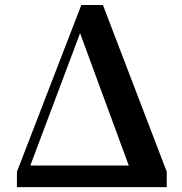

<svg xmlns="http://www.w3.org/2000/svg" viewBox="-20 -765 744 785"><path d="M49.2 0V-62.7L312.5 -744.6H400.8L661.8 -62.7V0H538.9L298.1 -654.6H316.6L311.9 -641.3L70.8 0ZM60.8 0 73.3 -88.3H610.3V0Z"/></svg>

Font: Early Summer Mincho VF
Style: Regular
Weight: 250
Designer: GuiWonder
Version: Version 1.002